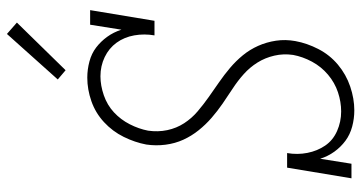

<svg xmlns="http://www.w3.org/2000/svg" viewBox="-258 -750 1017 540"><g transform="rotate(-90 250.0 -480.5)"><path d="M209 8Q186 8 163.5 2Q141 -4 123.5 -17Q106 -30 93 -48Q80 -66 73 -88L59 0H18L48 -181H89Q84 -152 89.5 -124Q95 -96 110 -74Q125 -52 151 -40.5Q177 -29 206 -29Q233 -29 260 -38Q287 -47 309.5 -66Q332 -85 346 -111Q360 -137 365 -164Q369 -191 363 -217Q357 -243 343.5 -264.5Q330 -286 311 -303Q292 -320 270.5 -334Q249 -348 228 -362.5Q207 -377 188 -393.5Q169 -410 153 -430Q137 -450 126.5 -473Q116 -496 112.5 -523Q109 -550 113 -577Q119 -609 134.5 -640.5Q150 -672 176 -696Q202 -720 235 -731.5Q268 -743 301 -743Q324 -743 346.5 -737Q369 -731 386 -718Q403 -705 416 -687Q429 -669 436 -647L450 -735H491L461 -554H420Q425 -583 420 -611Q415 -639 399.5 -660.5Q384 -682 359 -694Q334 -706 305 -706Q279 -706 251.5 -696.5Q224 -687 203.5 -668Q183 -649 170 -623.5Q157 -598 152 -572Q148 -544 153.5 -518Q159 -492 173 -470.5Q187 -449 206.5 -432.5Q226 -416 246.5 -401.5Q267 -387 288 -372.5Q309 -358 328.5 -341.5Q348 -325 364 -305.5Q380 -286 390.5 -262.5Q401 -239 405 -212.5Q409 -186 404 -158Q398 -125 381.5 -93Q365 -61 337.5 -38Q310 -15 276 -3.5Q242 8 209 8ZM322 -804 296 -826 424 -969 456 -941Z"/></g></svg>

Font: Iosevka Curly Slab Extralight
Style: Italic
Weight: 200
Italic angle: -9°
Monospace: yes
Designer: Belleve Invis
Foundry: Belleve Invis
Version: Version 22.1.2; ttfautohint (v1.8.4)